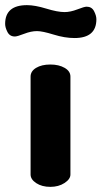

<svg xmlns="http://www.w3.org/2000/svg" viewBox="-74 -727 395 747"><path d="M122 -476Q155 -476 177.5 -463Q200 -450 200 -429V-48Q200 -30 177 -15Q154 0 122 0Q89 0 67 -14.5Q45 -29 45 -48V-429Q45 -450 66.5 -463Q88 -476 122 -476ZM70 -606Q47 -606 20 -595.5Q-7 -585 -16 -585Q-36 -585 -45 -602.5Q-54 -620 -54 -634Q-54 -707 31 -707Q62 -707 106 -693.5Q150 -680 177 -680Q200 -680 227 -690.5Q254 -701 263 -701Q283 -701 292 -683.5Q301 -666 301 -652Q301 -579 216 -579Q178 -579 134.5 -592.5Q91 -606 70 -606Z"/></svg>

Font: Dosis
Style: ExtraBold
Weight: 800
Designer: EdgarTolentino, PabloImpallari, IginoMarini
Foundry: EdgarTolentino, PabloImpallari, IginoMarini
Version: Version 1.007